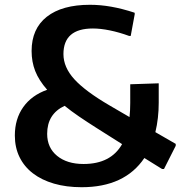

<svg xmlns="http://www.w3.org/2000/svg" viewBox="-20 -772 761 802"><path d="M321 10Q257 10 205.5 -5Q154 -20 117.5 -48Q81 -76 61.5 -116Q42 -156 42 -206Q42 -275 77 -324.5Q112 -374 177 -397Q142 -437 127 -475.5Q112 -514 112 -559Q112 -652 175.5 -702Q239 -752 356 -752Q399 -752 444.5 -744Q490 -736 542 -719L543 -714L526 -622H519Q478 -637 439 -645Q400 -653 368 -653Q245 -653 245 -546Q245 -491 290.5 -441Q336 -391 437 -332L521 -283Q524 -310 524 -342V-420L643 -424V-343Q643 -278 629 -220L714 -171V-163L665 -66H657L583 -112Q501 10 321 10ZM384 -237Q343 -263 310 -285.5Q277 -308 250 -330Q177 -296 177 -213Q177 -155 218.5 -121Q260 -87 329 -87Q443 -87 490 -170Z"/></svg>

Font: Encode Sans Narrow
Style: SemiBold
Weight: 600
Designer: Pablo Impallari, Andres Torresi
Foundry: Pablo Impallari, Andres Torresi
Version: Version 1.000; ttfautohint (v1.00) -l 8 -r 50 -G 200 -x 14 -